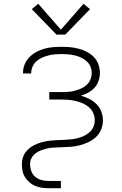

<svg xmlns="http://www.w3.org/2000/svg" viewBox="-20 -774 640 1009"><path d="M277 -592 147 -726 181 -754 300 -618 419 -754 453 -726 323 -592ZM235 215Q217 215 199 212.5Q181 210 164.5 203Q148 196 134.5 184Q121 172 111.5 157Q102 142 98.5 124Q95 106 95 88Q95 70 100.5 53Q106 36 117.5 22Q129 8 144 -2Q159 -12 175.5 -18.5Q192 -25 209.5 -29Q227 -33 244.5 -35Q262 -37 280 -37.5Q298 -38 316 -39Q334 -40 351.5 -41.5Q369 -43 386.5 -47.5Q404 -52 420.5 -59.5Q437 -67 450.5 -79Q464 -91 471 -107.5Q478 -124 478 -142Q478 -162 470 -180Q462 -198 447.5 -210.5Q433 -223 414.5 -231Q396 -239 377 -243.5Q358 -248 338.5 -249.5Q319 -251 300 -251H239V-290H300Q318 -290 336 -291Q354 -292 371 -296.5Q388 -301 404.5 -308Q421 -315 434.5 -327Q448 -339 455 -356Q462 -373 462 -390Q462 -408 455 -424.5Q448 -441 435 -452.5Q422 -464 406 -471.5Q390 -479 372.5 -483Q355 -487 337.5 -488.5Q320 -490 303 -490Q286 -490 268.5 -488.5Q251 -487 234 -482.5Q217 -478 201 -471Q185 -464 172 -452.5Q159 -441 151.5 -424.5Q144 -408 144 -391Q144 -390 144 -389.5Q144 -389 144 -388H101Q101 -389 101 -390.5Q101 -392 101 -393Q101 -415 110 -436.5Q119 -458 135 -474Q151 -490 171 -501Q191 -512 213 -518Q235 -524 257.5 -526Q280 -528 303 -528Q326 -528 348.5 -526Q371 -524 393.5 -518Q416 -512 436.5 -501.5Q457 -491 473 -474.5Q489 -458 497 -436Q505 -414 505 -391Q505 -370 498 -349.5Q491 -329 477 -313.5Q463 -298 444 -287.5Q425 -277 405 -271Q428 -265 449.5 -254Q471 -243 487.5 -226.5Q504 -210 512.5 -187.5Q521 -165 521 -141Q521 -117 511.5 -93.5Q502 -70 484 -53.5Q466 -37 443.5 -26.5Q421 -16 397.5 -10Q374 -4 349.5 -2.5Q325 -1 300 0Q283 1 265.5 1.5Q248 2 231.5 5.5Q215 9 198.5 15Q182 21 168.5 30.5Q155 40 146.5 55.5Q138 71 138 88Q138 107 144.5 125Q151 143 165 155Q179 167 197.5 172Q216 177 235 177H300V215Z"/></svg>

Font: Iosevka SS04 XLt Ex
Style: Regular
Weight: 200
Width: 7
Monospace: yes
Designer: Belleve Invis
Foundry: Belleve Invis
Version: Version 19.0.0; ttfautohint (v1.8.4)